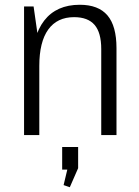

<svg xmlns="http://www.w3.org/2000/svg" viewBox="-20 -567 583 806"><path d="M405 -361Q405 -430 377 -462.5Q349 -495 291 -495Q220 -495 182.5 -443Q145 -391 145 -290L114 -224V-285Q114 -414 165.5 -480.5Q217 -547 315 -547Q393 -547 431 -502.5Q469 -458 469 -365V0H405ZM81 -540H121L145 -372V0H81ZM308 50V139L273 219L247 210L274 97L303 145H241V50Z"/></svg>

Font: Pathway Extreme SemiCondensed ExtraLight
Style: Regular
Weight: 250
Width: 4
Version: Version 1.001;gftools[0.9.26]